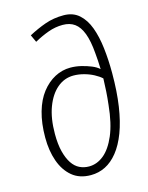

<svg xmlns="http://www.w3.org/2000/svg" viewBox="-118 -844 720 932"><g transform="rotate(-15 242.5 -378.0)"><path d="M115 -717Q158 -740 200.5 -755Q243 -770 293 -770Q340 -770 370.5 -743Q401 -716 418 -670Q435 -624 442 -564Q449 -504 449 -438Q449 -345 438 -272Q427 -199 406.5 -145Q386 -91 357.5 -55.5Q329 -20 295 -3Q261 14 222 14Q165 14 128 -17Q91 -48 72.5 -100.5Q54 -153 54 -219Q54 -291 70 -347Q86 -403 115 -440Q144 -477 181 -496.5Q218 -516 259 -516Q286 -516 313 -509.5Q340 -503 363 -493.5Q386 -484 400 -471Q399 -494 398 -514.5Q397 -535 395 -552Q390 -615 375.5 -653Q361 -691 337 -708.5Q313 -726 277 -726Q240 -726 204 -713Q168 -700 132 -680ZM224 -29Q264 -29 298.5 -57Q333 -85 358 -143.5Q383 -202 392 -293Q396 -327 398 -359Q400 -391 401 -424Q387 -437 364.5 -449Q342 -461 315.5 -468Q289 -475 264 -475Q218 -475 182 -444.5Q146 -414 125 -358Q104 -302 104 -224Q104 -172 113.5 -135Q123 -98 139 -74Q155 -50 177 -39.5Q199 -29 224 -29Z"/></g></svg>

Font: Literata 18pt ExtraLight
Style: Italic
Weight: 250
Italic angle: -2°
Designer: Latin by Veronika Burian and Jose Scaglione. Greek by Irene Vlachou. Cyrillic by Vera Evstafieva
Foundry: TypeTogether
Version: Version 3.103;gftools[0.9.29]